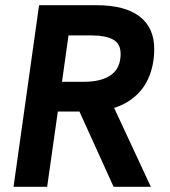

<svg xmlns="http://www.w3.org/2000/svg" viewBox="-20 -717 652 737"><path d="M32 0 130 -697H351Q459 -697 515.5 -654Q572 -611 572 -529Q572 -466 549 -415Q526 -364 477.5 -331Q429 -298 353 -289Q338 -289 321.5 -289Q305 -289 289 -289H202L161 0ZM416 0 279 -302 411 -318 559 0ZM218 -403H302Q370 -403 406.5 -429.5Q443 -456 443 -510Q443 -550 413.5 -565.5Q384 -581 334 -581H243Z"/></svg>

Font: Hanken Grotesk
Style: Bold Italic
Weight: 700
Italic angle: -8°
Designer: Alfredo Marco Pradil
Foundry: Hanken Design Co.
Version: Version 3.013